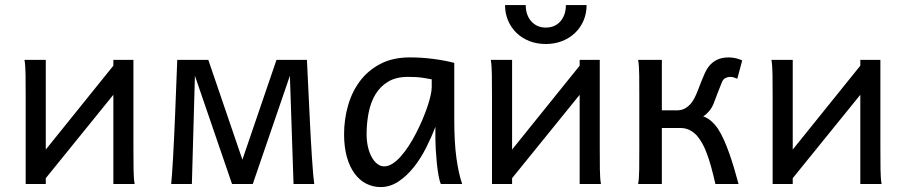

<svg xmlns="http://www.w3.org/2000/svg" viewBox="-20 -738 3634 770"><path d="M163.6 -498V-138.2L434.6 -474.6V-498H515.1V-148.9Q515.1 -98.1 515.6 -59.3Q516.1 -20.5 520 0H434.6V-357.9L163.6 -23.4V0H83V-349.1Q83 -399.9 82.5 -438.7Q82 -477.5 78.1 -498Z M666.5 0Q668 -12.7 669.9 -40.8Q671.9 -68.8 674.1 -106.2Q676.3 -143.6 678.2 -187.3Q680.2 -231 682.1 -274.4Q686.5 -376.5 690.9 -498H815.4L952.1 -97.7L1088.9 -498H1210.9Q1216.3 -376.5 1221.7 -274.4Q1223.6 -231 1226.1 -187.3Q1228.5 -143.6 1231 -106.2Q1233.4 -68.8 1235.8 -40.8Q1238.3 -12.7 1240.2 0H1157.2L1142.6 -434.1L993.7 0H910.6L761.7 -434.1L749.5 0Z M1616.2 -429.7Q1568.4 -429.7 1536.4 -410.4Q1504.4 -391.1 1485.4 -359.1Q1466.3 -327.1 1458.3 -285.6Q1450.2 -244.1 1450.2 -200.2Q1450.2 -171.9 1455.8 -148.2Q1461.4 -124.5 1471.2 -107.2Q1481 -89.8 1493.7 -80.3Q1506.3 -70.8 1521 -70.8Q1537.1 -70.8 1554 -81.5Q1570.8 -92.3 1587.2 -110.6Q1603.5 -128.9 1619.1 -152.8Q1634.8 -176.8 1648.4 -203.4Q1662.1 -230 1673.8 -257.3Q1685.5 -284.7 1693.8 -309.3Q1702.1 -334 1706.8 -354.5Q1711.4 -375 1711.4 -388.2V-419.9Q1699.2 -422.4 1676 -426Q1652.8 -429.7 1616.2 -429.7ZM1726.1 -229.5Q1710.4 -188 1688.7 -145Q1667 -102.1 1639.2 -67.1Q1611.3 -32.2 1577.9 -10Q1544.4 12.2 1506.3 12.2Q1475.6 12.2 1448.7 -1.5Q1421.9 -15.1 1402.1 -42Q1382.3 -68.8 1371.1 -108.6Q1359.9 -148.4 1359.9 -200.2Q1359.9 -258.3 1375.5 -313.7Q1391.1 -369.1 1423.3 -412.4Q1455.6 -455.6 1505.4 -481.7Q1555.2 -507.8 1623.5 -507.8Q1670.9 -507.8 1717.8 -501.7Q1764.6 -495.6 1801.8 -485.8V-258.8Q1801.8 -166.5 1810.5 -103.8Q1819.3 -41 1833.5 0H1748Q1742.7 -11.7 1738.5 -35.2Q1734.4 -58.6 1731.7 -85.7Q1729 -112.8 1727.5 -138.7Q1726.1 -164.6 1726.1 -180.7Z M2033.7 -498V-138.2L2304.7 -474.6V-498H2385.3V-148.9Q2385.3 -98.1 2385.7 -59.3Q2386.2 -20.5 2390.1 0H2304.7V-357.9L2033.7 -23.4V0H1953.1V-349.1Q1953.1 -399.9 1952.6 -438.7Q1952.1 -477.5 1948.2 -498ZM2332.5 -717.8Q2332.5 -684.1 2320.3 -655.5Q2308.1 -627 2286.1 -606Q2264.2 -585 2234.1 -573.2Q2204.1 -561.5 2168.9 -561.5Q2133.3 -561.5 2103.3 -573.2Q2073.2 -585 2051.5 -606Q2029.8 -627 2017.6 -655.5Q2005.4 -684.1 2005.4 -717.8H2088.4Q2088.4 -697.8 2094 -681.4Q2099.6 -665 2110.4 -652.8Q2121.1 -640.6 2135.7 -634Q2150.4 -627.4 2168.9 -627.4Q2187.5 -627.4 2202.4 -634Q2217.3 -640.6 2227.8 -652.8Q2238.3 -665 2243.9 -681.4Q2249.5 -697.8 2249.5 -717.8Z M2634.3 -295.4H2695.3Q2703.6 -295.4 2712.9 -297.6Q2722.2 -299.8 2731.4 -305.7Q2740.7 -311.5 2749.5 -321.3Q2758.3 -331.1 2766.1 -346.7Q2772.5 -359.4 2779.3 -377L2793 -412.1Q2799.8 -429.7 2807.1 -445.6Q2814.5 -461.4 2822.3 -471.2Q2836.4 -489.3 2856 -498.5Q2875.5 -507.8 2902.8 -507.8Q2917 -507.8 2931.2 -504.4Q2945.3 -501 2956.5 -495.6L2937 -422.4Q2931.2 -424.8 2923.6 -427.2Q2916 -429.7 2907.7 -429.7Q2898.4 -429.7 2889.4 -425Q2880.4 -420.4 2876 -410.2Q2869.1 -394.5 2860.4 -371.1Q2851.6 -347.7 2841.8 -322.3Q2835 -305.7 2824.5 -293Q2814 -280.3 2800.3 -271Q2815.4 -266.6 2830.8 -253.7Q2846.2 -240.7 2858.9 -222.2Q2872.1 -202.1 2883.5 -176.3Q2895 -150.4 2905.3 -121.3Q2915.5 -92.3 2924.6 -61.3Q2933.6 -30.3 2941.9 0H2849.1Q2840.3 -38.6 2832 -68.6Q2823.7 -98.6 2814.9 -122.1Q2806.2 -145.5 2796.6 -162.6Q2787.1 -179.7 2775.9 -192.9Q2763.7 -207 2746.8 -215.8Q2730 -224.6 2710 -224.6H2634.3V0H2539.1Q2543 -20.5 2543.5 -59.3Q2543.9 -98.1 2543.9 -148.9V-349.1Q2543.9 -399.9 2543.5 -438.7Q2543 -477.5 2539.1 -498H2634.3Z M3159.2 -498V-138.2L3430.2 -474.6V-498H3510.7V-148.9Q3510.7 -98.1 3511.2 -59.3Q3511.7 -20.5 3515.6 0H3430.2V-357.9L3159.2 -23.4V0H3078.6V-349.1Q3078.6 -399.9 3078.1 -438.7Q3077.6 -477.5 3073.7 -498Z"/></svg>

Font: Andika
Style: Regular
Weight: 400
Designer: Victor Gaultney, Annie Olsen, Julie Remington, Don Collingsworth, Eric Hays
Foundry: SIL International
Version: Version 1.001